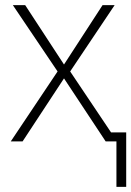

<svg xmlns="http://www.w3.org/2000/svg" viewBox="-20 -550 511 747"><path d="M433 177V0H391L229 -245L68 0H22L204 -272L30 -530H78L229 -299L379 -530H426L253 -272L412 -35H471V177Z"/></svg>

Font: Noto Sans Disp ExtLt
Style: Regular
Weight: 200
Designer: Monotype Design Team
Foundry: Monotype Imaging Inc.
Version: Version 2.000;GOOG;noto-source:20170915:90ef993387c0